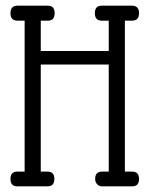

<svg xmlns="http://www.w3.org/2000/svg" viewBox="-20 -658 540 678"><path d="M447 -52Q471 -52 471 -26Q471 0 447 0H340Q330 0 323 -7.5Q316 -15 316 -26Q316 -52 340 -52H364V-430H124V-52H148Q172 -52 172 -26Q172 0 148 0H41Q17 0 17 -26Q17 -52 41 -52H67V-585H42Q17 -585 17 -611.5Q17 -638 42 -638H149Q173 -638 173 -611.5Q173 -585 149 -585H124V-478H364V-585H339Q315 -585 315 -611.5Q315 -638 339 -638H446Q471 -638 471 -611.5Q471 -585 446 -585H421V-52Z"/></svg>

Font: Glass Antiqua
Style: Regular
Weight: 400
Version: 1.001